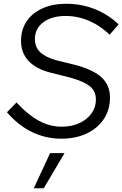

<svg xmlns="http://www.w3.org/2000/svg" viewBox="-20 -729 652 1023"><path d="M306 10Q224 10 150.5 -25.5Q77 -61 17 -131L68 -183Q128 -118 186.5 -86Q245 -54 308 -54Q361 -54 402 -72.5Q443 -91 467 -124Q491 -157 491 -198Q491 -242 460.5 -268Q430 -294 356 -315L249 -342Q171 -362 131.5 -405Q92 -448 92 -511Q92 -571 122 -615.5Q152 -660 206.5 -684.5Q261 -709 333 -709Q413 -709 485 -680.5Q557 -652 612 -599L564 -544Q515 -592 454.5 -618Q394 -644 330 -644Q256 -644 211 -610.5Q166 -577 166 -521Q166 -478 194 -451Q222 -424 280 -408L385 -382Q480 -356 523 -315Q566 -274 566 -209Q566 -144 533 -94.5Q500 -45 441.5 -17.5Q383 10 306 10ZM160 274 247 87H324L213 274Z"/></svg>

Font: Red Hat Text VF
Style: Italic
Weight: 300
Italic angle: -12°
Designer: Pentagram, MCKL
Foundry: Pentagram, MCKL
Version: Version 1.023